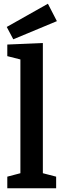

<svg xmlns="http://www.w3.org/2000/svg" viewBox="-20 -1006 338 1026"><path d="M209 -72 199 -83 280 -62V0H19V-62L99 -83L89 -72V-696L98 -686L19 -706V-768L209 -776ZM51 -796 16 -862 236 -986 284 -893Z"/></svg>

Font: Bitter Thin SemiBold
Style: Regular
Weight: 600
Version: Version 2.002